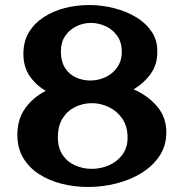

<svg xmlns="http://www.w3.org/2000/svg" viewBox="-20 -733 729 763"><path d="M330 10Q276 10 226 -2.5Q176 -15 136 -40.5Q96 -66 72.5 -105Q49 -144 49 -197Q49 -259 80 -302.5Q111 -346 162 -372Q122 -395 97.5 -431.5Q73 -468 73 -519Q73 -569 95 -605Q117 -641 154 -665Q191 -689 237.5 -701Q284 -713 334 -713Q385 -713 433.5 -700.5Q482 -688 520.5 -665Q559 -642 582.5 -607.5Q606 -573 605 -528Q606 -478 579.5 -440.5Q553 -403 511 -378Q568 -353 604.5 -310Q641 -267 641 -207Q641 -154 614 -113.5Q587 -73 542.5 -45.5Q498 -18 442.5 -4Q387 10 330 10ZM339 -413Q370 -413 398.5 -426Q427 -439 445.5 -465Q464 -491 464 -527Q464 -565 446 -590.5Q428 -616 399.5 -629Q371 -642 341 -642Q311 -642 283.5 -628.5Q256 -615 239 -590Q222 -565 222 -529Q222 -489 238.5 -463Q255 -437 282 -425Q309 -413 339 -413ZM345 -62Q380 -62 412.5 -76Q445 -90 466 -118Q487 -146 487 -186Q487 -231 466 -261.5Q445 -292 412.5 -307.5Q380 -323 345 -323Q310 -323 279 -308Q248 -293 229 -263Q210 -233 210 -187Q210 -145 229 -117Q248 -89 279 -75.5Q310 -62 345 -62Z"/></svg>

Font: Marhey SemiBold
Style: Regular
Weight: 600
Designer: Nur Syamsi & Bustanul Arifin
Foundry: Namelatype
Version: Version 1.000; ttfautohint (v1.8.4.7-5d5b)